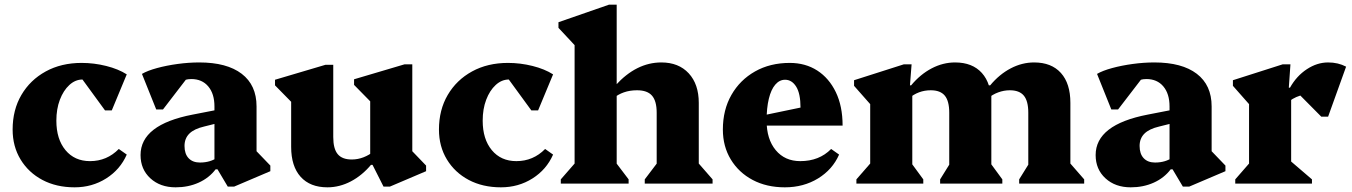

<svg xmlns="http://www.w3.org/2000/svg" viewBox="-20 -785 5783 821"><path d="M299 16Q221 16 161.5 -15.5Q102 -47 68 -103Q34 -159 34 -231Q34 -315 71.5 -379Q109 -443 175.5 -479.5Q242 -516 329 -516Q382 -516 434 -503Q486 -490 522 -467L458 -313H429L310 -476H401V-419Q376 -445 333 -445Q302 -445 276.5 -421.5Q251 -398 236 -358.5Q221 -319 221 -269Q221 -190 260 -143Q299 -96 365 -96Q437 -96 488 -148L522 -124Q494 -60 434 -22Q374 16 299 16Z M954 13 910 -61H897V-330Q897 -384 870.5 -415.5Q844 -447 798 -447Q771 -447 747.5 -433Q724 -419 710 -394V-494H813L677 -317H648L587 -469Q611 -483 651.5 -494Q692 -505 739.5 -511.5Q787 -518 832 -518Q950 -518 1013.5 -469.5Q1077 -421 1077 -330V-105L1034 -183L1136 -77V-53L981 13ZM731 16Q665 16 623 -22.5Q581 -61 581 -122Q581 -252 804 -295L917 -317V-260L853 -244Q810 -234 789.5 -213.5Q769 -193 769 -161Q769 -127 786.5 -108.5Q804 -90 835 -90Q880 -90 912 -113V-61H902Q874 -24 829.5 -4Q785 16 731 16Z M1380 16Q1306 16 1265.5 -29Q1225 -74 1225 -157V-403L1268 -306L1156 -420V-444L1372 -508H1405V-199Q1405 -149 1424 -126Q1443 -103 1484 -103Q1510 -103 1534.5 -112.5Q1559 -122 1578 -138V-82H1568Q1529 -35 1480.5 -9.5Q1432 16 1380 16ZM1620 13 1573 -80H1563V-405L1606 -308L1494 -422V-446L1710 -510H1743V-105L1700 -183L1802 -77V-53L1647 13Z M2122 16Q2044 16 1984.5 -15.5Q1925 -47 1891 -103Q1857 -159 1857 -231Q1857 -315 1894.5 -379Q1932 -443 1998.5 -479.5Q2065 -516 2152 -516Q2205 -516 2257 -503Q2309 -490 2345 -467L2281 -313H2252L2133 -476H2224V-419Q2199 -445 2156 -445Q2125 -445 2099.5 -421.5Q2074 -398 2059 -358.5Q2044 -319 2044 -269Q2044 -190 2083 -143Q2122 -96 2188 -96Q2260 -96 2311 -148L2345 -124Q2317 -60 2257 -22Q2197 16 2122 16Z M2737 0V-18L2803 -105L2788 -76V-303Q2788 -353 2768 -376Q2748 -399 2704 -399Q2673 -399 2647.5 -390Q2622 -381 2602 -364V-420H2612Q2701 -518 2808 -518Q2882 -518 2925 -471.5Q2968 -425 2968 -345V-76L2952 -104L3027 -18V0ZM2378 0V-18L2453 -104L2437 -76V-629L2480 -546L2368 -666V-690L2584 -765H2617V-76L2602 -105L2668 -18V0Z M3336 16Q3258 16 3198.5 -15.5Q3139 -47 3105 -103Q3071 -159 3071 -231Q3071 -315 3107.5 -379Q3144 -443 3208.5 -479.5Q3273 -516 3357 -516Q3424 -516 3474.5 -483.5Q3525 -451 3554 -391Q3583 -331 3583 -248H3201V-283L3403 -325Q3403 -385 3384.5 -414.5Q3366 -444 3337 -444Q3313 -444 3295 -423Q3277 -402 3267.5 -362.5Q3258 -323 3258 -269Q3258 -190 3297 -143Q3336 -96 3402 -96Q3483 -96 3534 -148L3568 -124Q3540 -60 3478 -22Q3416 16 3336 16Z M4338 0V-18L4392 -105L4377 -76V-303Q4377 -353 4358 -376Q4339 -399 4298 -399Q4273 -399 4248.5 -390Q4224 -381 4204 -364V-420H4214Q4253 -467 4301.5 -492.5Q4350 -518 4402 -518Q4476 -518 4516.5 -473Q4557 -428 4557 -345V-76L4541 -104L4616 -18V0ZM3642 0V-18L3717 -104L3701 -76V-369L3744 -291L3632 -418V-442L3845 -510H3878L3871 -420H3881V-76L3865 -104L3928 -18V0ZM4000 0V-18L4054 -105L4039 -76V-303Q4039 -353 4020 -376Q4001 -399 3960 -399Q3907 -399 3866 -364V-420H3876Q3915 -467 3963.5 -492.5Q4012 -518 4064 -518Q4138 -518 4178.5 -473Q4219 -428 4219 -345V-76L4203 -104L4266 -18V0ZM4166 -301V-387H4219V-301Z M5038 13 4994 -61H4981V-330Q4981 -384 4954.5 -415.5Q4928 -447 4882 -447Q4855 -447 4831.5 -433Q4808 -419 4794 -394V-494H4897L4761 -317H4732L4671 -469Q4695 -483 4735.5 -494Q4776 -505 4823.5 -511.5Q4871 -518 4916 -518Q5034 -518 5097.5 -469.5Q5161 -421 5161 -330V-105L5118 -183L5220 -77V-53L5065 13ZM4815 16Q4749 16 4707 -22.5Q4665 -61 4665 -122Q4665 -252 4888 -295L5001 -317V-260L4937 -244Q4894 -234 4873.5 -213.5Q4853 -193 4853 -161Q4853 -127 4870.5 -108.5Q4888 -90 4919 -90Q4964 -90 4996 -113V-61H4986Q4958 -24 4913.5 -4Q4869 16 4815 16Z M5262 0V-18L5337 -104L5321 -76V-369L5364 -291L5252 -418V-442L5465 -510H5498L5491 -410H5501V-76L5485 -108L5590 -18V0ZM5482 -342 5486 -410H5496Q5524 -460 5568 -489Q5612 -518 5659 -518Q5702 -518 5736 -500L5659 -286H5630L5507 -410L5629 -388Q5577 -388 5540.5 -376.5Q5504 -365 5482 -342Z"/></svg>

Font: Platypi Light ExtraBold
Style: Regular
Weight: 800
Version: Version 1.200